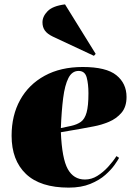

<svg xmlns="http://www.w3.org/2000/svg" viewBox="-20 -843 623 877"><path d="M358 -537Q465 -537 511.5 -499.5Q558 -462 558 -400Q558 -355 535 -328Q512 -301 477.5 -286.5Q443 -272 407 -265.5Q371 -259 345 -254L258 -239Q263 -119 289.5 -71Q316 -23 368 -23Q398 -23 424.5 -39.5Q451 -56 473.5 -80.5Q496 -105 512 -130L524 -122Q519 -112 503.5 -90Q488 -68 461 -44Q434 -20 392.5 -3Q351 14 294 14Q164 14 98.5 -48.5Q33 -111 33 -223Q33 -316 72 -386.5Q111 -457 184 -497Q257 -537 358 -537ZM384 -417Q384 -459 376 -489Q368 -519 339 -519Q309 -519 292.5 -486.5Q276 -454 268.5 -395Q261 -336 258 -258L305 -268Q332 -274 349.5 -286.5Q367 -299 375.5 -329Q384 -359 384 -417ZM417 -597 409 -588 221 -676Q196 -688 185 -703.5Q174 -719 174 -741Q174 -768 197.5 -792Q221 -816 277 -823Z"/></svg>

Font: Literata 72pt Black
Style: Italic
Weight: 900
Italic angle: -2°
Designer: Latin by Veronika Burian and Jose Scaglione. Greek by Irene Vlachou. Cyrillic by Vera Evstafieva
Foundry: TypeTogether
Version: Version 3.002